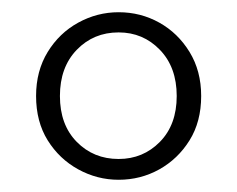

<svg xmlns="http://www.w3.org/2000/svg" viewBox="-20 -769 387 314"><path d="M174 -509Q214 -509 241.5 -537Q269 -565 269 -612Q269 -659 241.5 -687.5Q214 -716 174 -716Q133 -716 105.5 -687.5Q78 -659 78 -612Q78 -565 105.5 -537Q133 -509 174 -509ZM174 -475Q139 -475 108 -492Q77 -509 58 -539.5Q39 -570 39 -612Q39 -653 58 -684Q77 -715 108 -732Q139 -749 174 -749Q210 -749 240.5 -732Q271 -715 290 -684Q309 -653 309 -612Q309 -570 290 -539.5Q271 -509 240.5 -492Q210 -475 174 -475Z"/></svg>

Font: Noto Serif JP ExtraLight Medium
Style: Regular
Weight: 500
Version: Version 2.003-H1;hotconv 1.1.1;makeotfexe 2.6.0